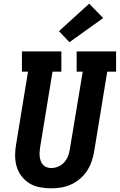

<svg xmlns="http://www.w3.org/2000/svg" viewBox="-20 -1014 650 1042"><path d="M256 8Q225 8 194.5 2Q164 -4 139 -19.5Q114 -35 96 -59Q78 -83 70 -111.5Q62 -140 62 -171.5Q62 -203 68 -234L132 -625H99V-735H313V-625H265L198 -216Q196 -203 195 -190Q194 -177 195.5 -164.5Q197 -152 201 -140.5Q205 -129 213 -120Q221 -111 233 -106.5Q245 -102 258 -102Q277 -102 296 -110Q315 -118 328.5 -133Q342 -148 349 -166.5Q356 -185 359 -204L429 -625H396V-735H610V-625H562L490 -186Q485 -159 475.5 -133Q466 -107 450 -83.5Q434 -60 411.5 -41.5Q389 -23 363 -11.5Q337 0 309.5 4Q282 8 256 8ZM357 -785 300 -845 464 -994 540 -916Z"/></svg>

Font: Iosevka Curly Slab XBdExObl
Style: Regular
Weight: 800
Width: 7
Italic angle: -9°
Monospace: yes
Designer: Belleve Invis
Foundry: Belleve Invis
Version: Version 11.1.0; ttfautohint (v1.8.3)